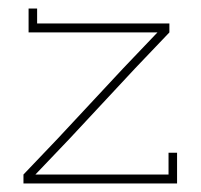

<svg xmlns="http://www.w3.org/2000/svg" viewBox="-20 -430 470 450"><path d="M395 0V-72H375V-21H63Q145 -106 220 -187.5Q295 -269 377 -354V-375H67V-410H47V-354H349Q267 -269 192 -187.5Q117 -106 35 -21V0Z"/></svg>

Font: Josefin Slab Thin ExtraLight
Style: Regular
Weight: 250
Version: Version 2.000